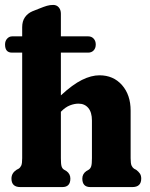

<svg xmlns="http://www.w3.org/2000/svg" viewBox="-26 -759 608 779"><path d="M-5.5 -578.5Q-5.5 -593 3 -602.2Q11.5 -611.5 23.5 -611.5H64V-648.5Q64 -673 75.2 -689Q86.5 -705 105 -713L134 -724.5Q152.5 -732 164.5 -735.5Q176.5 -739 190 -739Q204 -739 212.5 -729Q221 -719 221 -703.5V-611.5H332Q345.5 -611.5 354 -602.2Q362.5 -593 362.5 -578.5Q362.5 -563.5 354 -554.5Q345.5 -545.5 332 -545.5H221V-372Q268.5 -416 306.5 -434.8Q344.5 -453.5 377.5 -453.5Q434 -453.5 469 -413.8Q504 -374 504 -310V-117Q504 -95.5 507.8 -87.2Q511.5 -79 518 -74.5L526.5 -70Q536.5 -62.5 541.8 -54.5Q547 -46.5 547 -34.5Q547 0 511 0H340.5Q308 0 308 -34.5Q308 -53.5 324.5 -65L334 -70.5Q341 -75 344 -84.2Q347 -93.5 347 -117V-270Q347 -303.5 332.2 -321Q317.5 -338.5 292.5 -338.5Q276 -338.5 257.8 -331.5Q239.5 -324.5 221.5 -306L221 -305.5V-117Q221 -93.5 223.8 -84.2Q226.5 -75 234 -70.5L243.5 -65Q259.5 -53.5 259.5 -34.5Q259.5 0 227 0H56.5Q20.5 0 20.5 -34.5Q20.5 -56.5 41 -70L49.5 -74.5Q56.5 -79 60.2 -87.2Q64 -95.5 64 -117V-545.5H22.5Q-5.5 -545.5 -5.5 -578.5Z"/></svg>

Font: Fraunces 144pt S100
Style: Bold
Weight: 700
Version: Version 1.000; ttfautohint (v1.8.3)